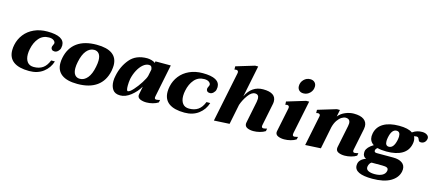

<svg xmlns="http://www.w3.org/2000/svg" viewBox="-60 -1370 4987 2192"><g transform="rotate(15 2433.5 -273.5)"><path d="M24 -171Q24 -203 31 -235Q46 -306 89.5 -361.5Q133 -417 202 -448.5Q271 -480 358 -480Q562 -480 562 -369Q562 -360 558 -338Q554 -318 535 -299.5Q516 -281 494 -281Q473 -281 462 -291.5Q451 -302 451 -318Q451 -331 460 -347Q466 -359 468 -367Q471 -386 451 -402.5Q431 -419 393 -419Q321 -419 276 -367Q231 -315 215 -234Q208 -203 208 -171Q208 -115 233.5 -81.5Q259 -48 310 -48Q373 -48 415.5 -77Q458 -106 484 -172H528Q504 -92 437 -41Q370 10 271 10Q149 10 86.5 -35.5Q24 -81 24 -171Z M593 -171Q593 -203 600 -235Q625 -356 711.5 -418Q798 -480 941 -480Q1064 -480 1126 -435Q1188 -390 1188 -301Q1188 -277 1181 -235Q1156 -114 1070 -52Q984 10 841 10Q718 10 655.5 -36Q593 -82 593 -171ZM998 -235Q1007 -279 1007 -311Q1007 -363 986 -389.5Q965 -416 928 -416Q877 -416 838.5 -370Q800 -324 782 -235Q773 -193 773 -160Q773 -108 794 -81Q815 -54 854 -54Q904 -54 942.5 -100Q981 -146 998 -235Z M1231 -128Q1231 -160 1239 -194Q1262 -309 1333.5 -394.5Q1405 -480 1538 -480Q1560 -480 1589 -472.5Q1618 -465 1633 -450L1637 -470H1818L1740 -86Q1738 -74 1738 -71Q1738 -50 1759 -50Q1768 -50 1781 -53Q1794 -56 1802 -58L1795 -27Q1769 -10 1731.5 0Q1694 10 1657 10Q1615 10 1583.5 -3.5Q1552 -17 1552 -48Q1552 -52 1554 -62L1572 -154Q1533 -87 1471 -38.5Q1409 10 1347 10Q1285 10 1258 -29Q1231 -68 1231 -128ZM1600 -289 1616 -368Q1613 -391 1604.5 -401.5Q1596 -412 1577 -412Q1541 -412 1507 -383Q1473 -354 1447.5 -305.5Q1422 -257 1410 -202Q1403 -160 1403 -120Q1403 -59 1420 -59Q1441 -59 1481 -103Q1521 -147 1557 -203.5Q1593 -260 1600 -289Z M1860 -171Q1860 -203 1867 -235Q1882 -306 1925.5 -361.5Q1969 -417 2038 -448.5Q2107 -480 2194 -480Q2398 -480 2398 -369Q2398 -360 2394 -338Q2390 -318 2371 -299.5Q2352 -281 2330 -281Q2309 -281 2298 -291.5Q2287 -302 2287 -318Q2287 -331 2296 -347Q2302 -359 2304 -367Q2307 -386 2287 -402.5Q2267 -419 2229 -419Q2157 -419 2112 -367Q2067 -315 2051 -234Q2044 -203 2044 -171Q2044 -115 2069.5 -81.5Q2095 -48 2146 -48Q2209 -48 2251.5 -77Q2294 -106 2320 -172H2364Q2340 -92 2273 -41Q2206 10 2107 10Q1985 10 1922.5 -35.5Q1860 -81 1860 -171Z M3067 -58 3061 -27Q3035 -10 2996.5 0Q2958 10 2921 10Q2879 10 2849 -4Q2819 -18 2819 -51Q2819 -56 2821 -66L2873 -322Q2877 -350 2877 -360Q2877 -411 2830 -411Q2789 -411 2748.5 -355Q2708 -299 2687 -237L2639 0L2456 10L2577 -581Q2578 -585 2578 -592Q2578 -616 2551 -616Q2545 -616 2532 -613L2531 -651L2749 -717H2785L2709 -344Q2774 -480 2908 -480Q3061 -480 3061 -377Q3061 -358 3057 -342L3005 -86Q3003 -74 3003 -72Q3003 -50 3025 -50Q3033 -50 3046.5 -53.5Q3060 -57 3067 -58Z M3291 -622Q3291 -667 3322.5 -699Q3354 -731 3398 -731Q3431 -731 3450.5 -712Q3470 -693 3470 -663Q3470 -618 3438 -586Q3406 -554 3362 -554Q3329 -554 3310 -573Q3291 -592 3291 -622ZM3182 -48Q3182 -52 3184 -62L3242 -344Q3243 -348 3243 -355Q3243 -368 3235.5 -373.5Q3228 -379 3217 -379Q3214 -379 3197 -375L3195 -413L3416 -480H3451L3370 -86L3369 -71Q3369 -50 3390 -50Q3398 -50 3411.5 -53.5Q3425 -57 3432 -58L3425 -27Q3400 -10 3361 0Q3322 10 3285 10Q3244 10 3213 -3.5Q3182 -17 3182 -48Z M4146 -57 4140 -26Q4114 -9 4075.5 1Q4037 11 4000 11Q3958 11 3927.5 -2.5Q3897 -16 3897 -48Q3897 -56 3898 -61L3952 -325Q3956 -349 3956 -357Q3956 -411 3901 -411Q3881 -411 3855.5 -395.5Q3830 -380 3807 -347Q3784 -314 3771 -264L3718 0L3535 10L3607 -343L3609 -355Q3609 -368 3601 -373.5Q3593 -379 3582 -379Q3581 -379 3562 -375L3561 -413L3779 -479H3815L3799 -398Q3831 -438 3881.5 -459Q3932 -480 3980 -480Q4060 -480 4099.5 -451Q4139 -422 4139 -371Q4139 -357 4136 -340L4084 -85Q4082 -73 4082 -71Q4082 -49 4103 -49Q4112 -49 4125.5 -52.5Q4139 -56 4146 -57Z M4867 -427Q4867 -420 4866 -417Q4861 -391 4844 -376Q4827 -361 4802 -361Q4787 -361 4781 -367Q4775 -373 4770 -386Q4765 -400 4758.5 -406.5Q4752 -413 4735 -413Q4727 -413 4709 -408Q4722 -385 4722 -354Q4722 -335 4718 -318Q4702 -239 4633.5 -198.5Q4565 -158 4449 -158Q4386 -158 4342 -170Q4319 -153 4319 -133Q4319 -112 4350 -112H4544Q4609 -112 4647 -86Q4685 -60 4685 -11Q4685 2 4682 17Q4666 93 4587.5 138.5Q4509 184 4373 184Q4162 184 4162 83Q4162 44 4185.5 19.5Q4209 -5 4247 -18Q4208 -34 4208 -78Q4208 -92 4209 -99Q4219 -147 4292 -191Q4241 -223 4241 -284Q4241 -294 4245 -318Q4261 -397 4331 -438.5Q4401 -480 4516 -480Q4623 -480 4674 -444Q4704 -465 4731.5 -472.5Q4759 -480 4788 -480Q4822 -480 4844.5 -465Q4867 -450 4867 -427ZM4545 -362Q4545 -418 4502 -418Q4445 -418 4425 -318Q4420 -291 4420 -274Q4420 -218 4462 -218Q4519 -218 4540 -318Q4545 -345 4545 -362ZM4319 8Q4293 24 4286 61Q4285 65 4285 73Q4285 99 4312.5 112.5Q4340 126 4387 126Q4441 126 4475 107.5Q4509 89 4516 55Q4517 50 4517 43Q4517 24 4500.5 16Q4484 8 4445 8Z"/></g></svg>

Font: Taviraj ExtraBold
Style: Italic
Weight: 800
Italic angle: -12°
Designer: Katatrad Team
Foundry: CadsonDemak
Version: Version 1.001